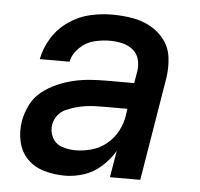

<svg xmlns="http://www.w3.org/2000/svg" viewBox="-44 -584 665 637"><g transform="rotate(5 288.0 -265.0)"><path d="M194 8Q226 8 258 -2.5Q290 -13 316 -36.5Q342 -60 359 -89L344 0H445L502 -345Q507 -379 503 -412Q499 -445 480 -470.5Q461 -496 433 -511.5Q405 -527 372 -532.5Q339 -538 305 -538Q268 -538 231 -529.5Q194 -521 160.5 -498Q127 -475 106 -441Q85 -407 78 -370H177Q183 -397 204.5 -417.5Q226 -438 252.5 -444.5Q279 -451 305 -451Q326 -451 345.5 -446.5Q365 -442 380.5 -430Q396 -418 401.5 -399Q407 -380 404 -359L397 -318H306Q278 -318 250.5 -316Q223 -314 195.5 -307.5Q168 -301 141.5 -289.5Q115 -278 91.5 -259.5Q68 -241 55 -214.5Q42 -188 37 -161Q31 -126 38.5 -92Q46 -58 69 -34.5Q92 -11 125.5 -1.5Q159 8 194 8ZM222 -79Q198 -79 176.5 -86.5Q155 -94 144.5 -114.5Q134 -135 138 -158Q141 -174 151.5 -188Q162 -202 178 -209Q194 -216 209.5 -220.5Q225 -225 241.5 -227.5Q258 -230 274 -230.5Q290 -231 306 -231H382L379 -210Q375 -183 362 -157.5Q349 -132 326 -113Q303 -94 275.5 -86.5Q248 -79 222 -79Z"/></g></svg>

Font: Iosevka Sparkle Medium Oblique
Style: Regular
Weight: 500
Italic angle: -9°
Designer: Belleve Invis
Foundry: Belleve Invis
Version: Version 4.5.0; ttfautohint (v1.8.3)